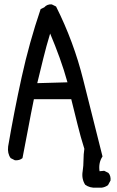

<svg xmlns="http://www.w3.org/2000/svg" viewBox="-20 -786 540 888"><path d="M424.8 82Q395.5 84 374 68.4Q356.4 41 362.3 5.9Q366.2 -19.5 366.2 -45.9Q366.2 -72.3 370.1 -97.7Q352.5 -153.3 338.9 -209Q325.2 -264.6 309.6 -327.1H136.7Q123 -260.7 110.4 -192.4Q97.7 -124 84 -54.7Q70.3 -43 48.8 -44.9L29.3 -54.7Q13.7 -76.2 17.6 -108.4Q44.9 -268.6 80.1 -428.7Q115.2 -588.9 168 -744.1L184.6 -752Q198.2 -767.6 219.7 -765.6L239.3 -755.9Q321.3 -592.8 365.2 -416Q409.2 -239.3 454.1 -62.5Q434.6 -33.2 440.4 5.9L461.9 3.9L481.4 13.7Q493.2 27.3 491.2 48.8L479.5 70.3Q465.8 80.1 450.2 82ZM292 -405.3Q276.4 -461.9 255.9 -518.6Q235.4 -575.2 211.9 -630.9Q194.3 -573.2 180.2 -515.6Q166 -458 152.3 -401.4Z"/></svg>

Font: JasonHandwriting4
Style: Regular
Weight: 400
Version: Version 1.01.21